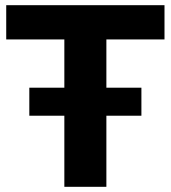

<svg xmlns="http://www.w3.org/2000/svg" viewBox="-20 -720 658 740"><path d="M93 -382H228V-568H4V-700H614V-568H390V-382H525V-274H390V0H228V-274H93Z"/></svg>

Font: CMG Sans
Style: Bold
Weight: 700
Designer: Julieta Ulanovsky
Foundry: Julieta Ulanovsky
Version: Version 7.200